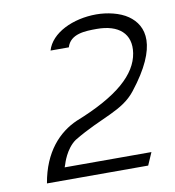

<svg xmlns="http://www.w3.org/2000/svg" viewBox="-69 -652 630 693"><g transform="rotate(-10 246.0 -305.0)"><path d="M48 -20H419L439 -66H121L125 -77C125 -77 140 -131 178 -157C284 -221 360 -230 410 -294C526 -441 500 -520 444 -559C414 -580 368 -590 329 -590C243 -590 162 -552 144 -490H211C225 -537 279 -538 322 -538C402 -538 447 -499 436 -429C424 -353 350 -286 193 -224C127 -195 67 -133 48 -20Z"/></g></svg>

Font: Charger Sport
Style: ExLitExtObl
Weight: 200
Designer: Jasper
Foundry: Cannot Into Space Fonts
Version: Version 1.1